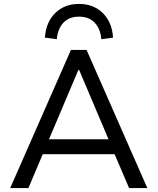

<svg xmlns="http://www.w3.org/2000/svg" viewBox="-20 -960 804 980"><path d="M32 0 342 -705H422L732 0H639L553 -201L597 -173H167L210 -201L125 0ZM380 -603 222 -230 197 -249H567L542 -230L384 -603ZM270 -760 209 -768Q215 -848 262.5 -894Q310 -940 383 -940Q457 -940 504.5 -893.5Q552 -847 557 -768L497 -760Q493 -812 464 -843.5Q435 -875 383 -875Q333 -875 304 -844.5Q275 -814 270 -760Z"/></svg>

Font: Nunito Sans 8pt
Style: Regular
Weight: 400
Version: Version 3.101;gftools[0.9.27]